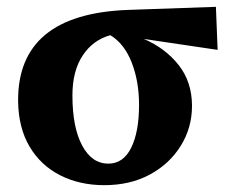

<svg xmlns="http://www.w3.org/2000/svg" viewBox="-20 -527 673 562"><path d="M285 15Q213 15 156 -14Q99 -43 66.5 -98Q34 -153 33 -231Q31 -486 355 -498L612 -507L617 -381L401 -413Q464 -386 503 -336.5Q542 -287 542 -217Q542 -153 509 -100Q476 -47 418.5 -16Q361 15 285 15ZM192 -248Q192 -154 220.5 -101Q249 -48 297 -48Q341 -48 364 -94.5Q387 -141 387 -220Q387 -289 365.5 -344Q344 -399 303 -424Q252 -410 222 -364.5Q192 -319 192 -248Z"/></svg>

Font: Source Serif 4 SmText
Style: Bold
Weight: 700
Designer: Frank Grießhammer
Foundry: Adobe
Version: Version 4.005;hotconv 1.1.0;makeotfexe 2.6.0